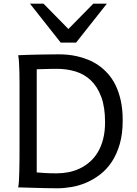

<svg xmlns="http://www.w3.org/2000/svg" viewBox="-20 -1011 741 1036"><path d="M85.4 -222.2V-558.1Q85.4 -592.3 84.7 -621.8Q84 -651.4 82.5 -674.8Q81.1 -698.2 78.1 -712.9Q88.4 -713.4 104.2 -714.1Q120.1 -714.8 139.4 -715.3Q158.7 -715.8 179.9 -716.3Q201.2 -716.8 222.4 -717Q243.7 -717.3 263.7 -717.5Q283.7 -717.8 300.3 -717.8Q319.8 -717.8 345 -715.6Q370.1 -713.4 397.7 -707Q425.3 -700.7 454.3 -689.2Q483.4 -677.7 510.5 -659.2Q537.6 -640.6 561.5 -614.3Q585.4 -587.9 603.3 -551.8Q621.1 -515.6 631.6 -468.5Q642.1 -421.4 642.1 -361.3Q642.1 -288.6 626 -233.2Q609.9 -177.7 582.8 -137.2Q555.7 -96.7 520 -69.3Q484.4 -42 445.3 -25.4Q406.2 -8.8 366.2 -2Q326.2 4.9 290.5 4.9Q278.8 4.9 263.4 4.6Q248 4.4 231 4.2Q213.9 3.9 195.8 3.4Q177.7 2.9 160.6 2.4Q120.6 1.5 78.1 0Q81.1 -14.6 82.3 -37.6Q83.5 -60.5 84.2 -89.4Q85 -118.2 85.2 -152.1Q85.4 -186 85.4 -222.2ZM178.2 -80.6Q195.3 -79.1 222.9 -77.4Q250.5 -75.7 285.6 -75.7Q318.4 -75.7 350.3 -82Q382.3 -88.4 411.4 -102.3Q440.4 -116.2 465.3 -138.2Q490.2 -160.2 508.3 -190.7Q526.4 -221.2 536.6 -261.2Q546.9 -301.3 546.9 -351.6Q546.9 -433.6 526.1 -488.8Q505.4 -543.9 470.2 -577.4Q435.1 -610.8 387.9 -625.2Q340.8 -639.6 288.1 -639.6Q275.9 -639.6 260.7 -639.4Q245.6 -639.2 230.2 -638.7Q214.8 -638.2 201.2 -637.9Q187.5 -637.7 178.2 -637.2ZM214.8 -991.2 349.1 -854.5 483.4 -991.2H556.6L390.6 -781.2H307.6L141.6 -991.2Z"/></svg>

Font: Andika FrenchTight
Style: Regular
Weight: 400
Designer: Victor Gaultney, Annie Olsen, Julie Remington, Don Collingsworth, Eric Hays, Becca Hirsbrunner
Foundry: SIL International
Version: Version 5.000 ; Dig1 Dig4Opn Dig7 LnSpcTght